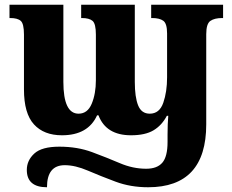

<svg xmlns="http://www.w3.org/2000/svg" viewBox="-20 -556 979 809"><path d="M178 233Q178 140 253 140Q297 140 350.5 163Q404 186 467 209.5Q530 233 604 233Q849 233 849 -32V-412Q849 -456 866.5 -468Q884 -480 916 -480H920V-536H617V-480H621Q652 -480 668 -468.5Q684 -457 684 -415V-230Q684 -169 668 -123Q652 -77 611 -77Q576 -77 562 -112Q548 -147 548 -211V-536H322V-480H325Q356 -480 370 -468Q384 -456 384 -410V-218Q384 -161 366.5 -119Q349 -77 311 -77Q247 -77 247 -211V-536H20V-480H23Q54 -480 67.5 -468Q81 -456 81 -410V-179Q81 -78 123 -32Q165 14 241 14Q351 14 389 -70H395Q427 14 532 14Q592 14 627 -7Q662 -28 683 -68H689Q686 -34 686 11V42Q686 104 664 129.5Q642 155 596 155Q540 155 485 131.5Q430 108 368 85Q306 62 230 62Q156 62 124.5 91Q93 120 93 160Q93 233 178 233Z"/></svg>

Font: Noto Serif SemiCondensed Extra
Style: Regular
Weight: 800
Width: 4
Designer: Monotype Design Team
Foundry: Monotype Imaging Inc.
Version: Version 1.002